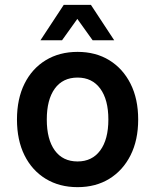

<svg xmlns="http://www.w3.org/2000/svg" viewBox="-20 -760 640 792"><path d="M300 12Q225 12 168.5 -22.5Q112 -57 81 -119.5Q50 -182 50 -267Q50 -352 81 -414.5Q112 -477 168.5 -511.5Q225 -546 300 -546Q375 -546 431 -511.5Q487 -477 518.5 -414.5Q550 -352 550 -267Q550 -182 518.5 -119.5Q487 -57 431 -22.5Q375 12 300 12ZM300 -94Q360 -94 393.5 -139.5Q427 -185 427 -267Q427 -349 393.5 -394.5Q360 -440 300 -440Q239 -440 206 -394.5Q173 -349 173 -267Q173 -185 206 -139.5Q239 -94 300 -94ZM147 -594 243 -740H355L451 -594H362L299 -682L236 -594Z"/></svg>

Font: Geist Mono SemiBold
Style: Regular
Weight: 600
Monospace: yes
Designer: Basement.studio, Andrés Briganti, Mateo Zaragoza
Foundry: Basement.studio, Vercel, Andrés Briganti, Guido Ferreyra, Mateo Zaragoza
Version: Version 1.500; ttfautohint (v1.8.4.7-5d5b)